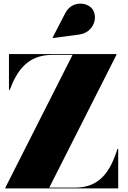

<svg xmlns="http://www.w3.org/2000/svg" viewBox="-20 -1052 714 1072"><path d="M421.5 -859C501.5 -870 529.5 -952.5 496.5 -1000.5C469.5 -1039.5 382 -1052 344 -978L274 -842.5L276 -839.5ZM30 -750V-550H34.5C74.5 -657 134 -745.5 271 -745.5H385L10 -4.5V0H640V-220H635.5C595.5 -93 536 -4.5 399 -4.5H255L630 -745.5V-750Z"/></svg>

Font: Bodoni* 36pt Fatface
Style: Regular
Weight: 900
Version: Version 2.3